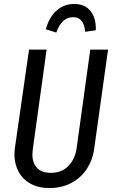

<svg xmlns="http://www.w3.org/2000/svg" viewBox="-20 -940 574 972"><path d="M456 -181Q448 -128 419 -84Q390 -40 341.5 -14Q293 12 230 12Q173 12 133 -11Q93 -34 73 -73Q53 -112 53 -158Q53 -168 55 -188L127 -689H216L146 -184Q144 -166 144 -158Q144 -115 167.5 -90Q191 -65 237 -65Q293 -65 326.5 -100Q360 -135 368 -190L437 -689H527ZM212 -792Q229 -854 267 -887Q305 -920 356 -920Q409 -920 438 -884.5Q467 -849 465 -787L411 -779Q405 -853 350 -853Q292 -853 265 -775Z"/></svg>

Font: Fira Sans Extra Condensed
Style: Italic
Weight: 400
Width: 3
Italic angle: -8°
Designer: Carrois Corporate & Edenspiekermann AG
Foundry: Carrois Corporate GbR & Edenspiekermann AG
Version: Version 4.203